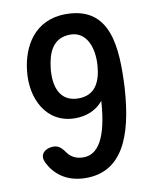

<svg xmlns="http://www.w3.org/2000/svg" viewBox="-91 -854 776 971"><g transform="rotate(-10 297.0 -369.0)"><path d="M123 -136C84 -130 64 -103 81 -66C109 -8 167 48 272 48C452 48 527 -110 543 -369C553 -572 544 -786 314 -786C151 -786 85 -657 72 -541C54 -397 123 -259 271 -259C327 -259 380 -279 415 -323C402 -127 349 -57 277 -57C236 -57 211 -75 196 -96C175 -126 158 -141 123 -136ZM192 -532C201 -606 227 -680 319 -680C398 -680 435 -600 427 -499C420 -419 390 -355 304 -355C207 -355 181 -439 192 -532Z"/></g></svg>

Font: 寒蝉团圆体 Round
Style: Regular
Weight: 500
Designer: 寒蝉字型
Version: Version 2.700;Glyphs 3.1.1 (3135)